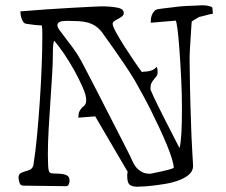

<svg xmlns="http://www.w3.org/2000/svg" viewBox="-20 -706 856 726"><path d="M50 -33Q50 -46 57 -50.5Q64 -55 73.5 -57.5Q83 -60 92.5 -64Q102 -68 106 -80Q114 -129 120 -192.5Q126 -256 130.5 -323Q135 -390 137.5 -453Q140 -516 140 -563Q140 -574 140 -586Q140 -598 138 -610Q126 -610 109 -612Q92 -614 80 -616Q72 -617 68 -623Q64 -629 61.5 -636.5Q59 -644 58 -651.5Q57 -659 57 -663Q102 -667 154.5 -670.5Q207 -674 252 -676.5Q297 -679 328 -680.5Q359 -682 362 -682Q396 -682 422 -677.5Q448 -673 448 -657Q448 -649 441.5 -644Q435 -639 427 -635Q419 -631 412.5 -626.5Q406 -622 406 -616Q406 -607 419.5 -582.5Q433 -558 451.5 -529Q470 -500 488.5 -473Q507 -446 517 -433Q519 -435 524.5 -435Q530 -435 538 -436Q546 -437 555 -440.5Q564 -444 573 -453Q575 -449 575.5 -441.5Q576 -434 576 -431Q576 -424 572 -418.5Q568 -413 562.5 -406.5Q557 -400 553 -392.5Q549 -385 549 -373Q549 -363 551 -363Q553 -357 561 -340Q569 -323 580 -301Q591 -279 603.5 -254Q616 -229 627.5 -207Q639 -185 647.5 -168Q656 -151 659 -146Q664 -168 666 -204Q668 -240 668 -294Q668 -351 665 -410.5Q662 -470 658.5 -518Q655 -566 651 -597Q647 -628 644 -628L550 -620Q550 -624 550.5 -632Q551 -640 554 -648.5Q557 -657 563.5 -664Q570 -671 582 -672Q587 -673 599.5 -674.5Q612 -676 625.5 -677.5Q639 -679 650 -680.5Q661 -682 664 -682Q674 -683 687.5 -683.5Q701 -684 713 -684.5Q725 -685 734 -685.5Q743 -686 745 -686Q761 -686 771.5 -683Q782 -680 783 -677L785 -654Q775 -653 759.5 -648.5Q744 -644 733 -642Q730 -640 719 -633.5Q708 -627 705 -625Q704 -617 703 -598Q702 -579 700.5 -557.5Q699 -536 698 -517.5Q697 -499 697 -493V-477Q698 -381 700 -310Q702 -239 704 -191Q706 -143 708 -115Q710 -87 710 -76Q709 -58 693.5 -45Q678 -32 654.5 -23.5Q631 -15 603.5 -10.5Q576 -6 552.5 -3.5Q529 -1 512.5 -0.5Q496 0 494 0H500Q480 0 470.5 -7.5Q461 -15 461 -41Q461 -52 463 -56L340 -266L276 -261Q276 -265 277 -269Q277 -276 279 -282Q286 -297 296 -304Q306 -311 306 -328Q306 -346 292.5 -376.5Q279 -407 260.5 -440.5Q242 -474 221 -504.5Q200 -535 185 -552Q183 -549 182 -542Q181 -535 180.5 -528Q180 -521 180 -515.5Q180 -510 180 -509Q180 -470 177 -421.5Q174 -373 170.5 -321.5Q167 -270 164 -218Q161 -166 161 -121Q161 -101 162 -80.5Q163 -60 167 -55Q171 -50 183 -50Q195 -50 208.5 -49Q222 -48 232.5 -43Q243 -38 243 -23Q243 -16 240 -9Q237 -2 230 -2L69 -4Q57 -4 54 -14.5Q51 -25 50 -33ZM197 -610Q197 -603 205.5 -591.5Q214 -580 227 -563Q240 -546 256 -524.5Q272 -503 287 -476Q289 -472 302.5 -446.5Q316 -421 335 -384Q354 -347 375.5 -305Q397 -263 417 -224Q437 -185 452 -155.5Q467 -126 472 -116Q477 -105 482.5 -93Q488 -81 496.5 -71.5Q505 -62 517 -55.5Q529 -49 548 -49Q549 -49 560.5 -51.5Q572 -54 587 -57Q602 -60 616.5 -64Q631 -68 637 -71Q637 -83 630 -106Q623 -129 611 -158Q599 -187 583.5 -220.5Q568 -254 551.5 -287Q535 -320 518.5 -350Q502 -380 489 -403Q459 -454 365 -585Q353 -600 339.5 -608.5Q326 -617 310.5 -621Q295 -625 277.5 -626Q260 -627 241 -627Q238 -627 230.5 -627Q223 -627 215.5 -626Q208 -625 202.5 -621Q197 -617 197 -610Z"/></svg>

Font: Miltonian
Style: Regular
Weight: 400
Designer: Pablo Impallari
Foundry: Pablo Impallari
Version: Version 1.008